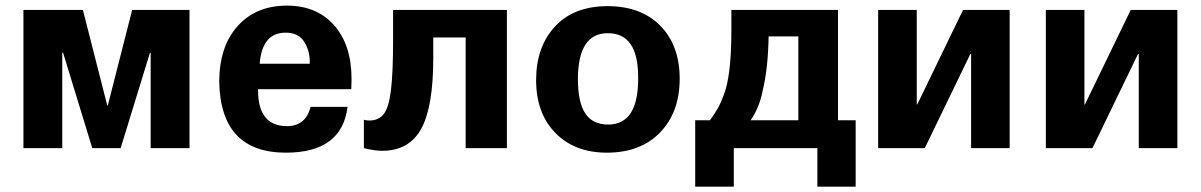

<svg xmlns="http://www.w3.org/2000/svg" viewBox="-20 -540 4378 700"><path d="M526.4 -346.7 419.9 0H316.4L210 -347.7H207V0H65.4V-503.9H282.2L371.1 -155.3H373L461.9 -503.9H670.9V0H529.3V-346.7Z M1260.7 -214.8H920.9V-210Q920.9 -81.1 1025.4 -80.1Q1094.7 -80.1 1112.3 -150.4H1247.1Q1226.6 16.6 1022.5 16.6Q784.2 16.6 779.3 -241.2Q779.3 -370.1 846.2 -444.8Q913.1 -519.5 1026.4 -519.5Q1134.8 -519.5 1198.2 -447.8Q1261.7 -376 1261.7 -251Q1261.7 -239.3 1260.7 -214.8ZM1109.4 -307.6V-314.5Q1109.4 -356.4 1088.4 -388.7Q1067.4 -420.9 1021.5 -420.9Q935.5 -420.9 926.8 -307.6Z M1828.1 -503.9V0H1677.7V-403.3H1559.6V-327.1Q1559.6 -150.4 1515.6 -70.3Q1471.7 9.8 1373 9.8Q1347.7 9.8 1310.5 1L1306.6 0V-103.5Q1315.4 -100.6 1326.2 -100.6Q1360.4 -100.6 1378.9 -124Q1397.5 -147.5 1405.3 -210.9Q1413.1 -274.4 1413.1 -393.6V-503.9Z M1934.6 -248Q1934.6 -369.1 2003.4 -443.4Q2072.3 -517.6 2195.3 -517.6Q2317.4 -517.6 2387.7 -445.8Q2458 -374 2458 -252.9Q2458 -130.9 2386.7 -57.1Q2315.4 16.6 2192.4 16.6Q2075.2 16.6 2004.9 -55.2Q1934.6 -127 1934.6 -248ZM2086.9 -252.9Q2086.9 -167 2113.8 -126.5Q2140.6 -85.9 2197.3 -85.9Q2308.6 -85.9 2306.6 -258.8Q2306.6 -419.9 2195.3 -418.9Q2087.9 -418.9 2086.9 -252.9Z M3099.6 140.6H2960V0H2655.3V140.6H2514.6V-101.6H2568.4Q2588.9 -129.9 2599.1 -148.9Q2609.4 -168 2618.2 -192.4Q2646.5 -262.7 2646.5 -430.7V-503.9H3035.2V-101.6H3099.6ZM2890.6 -101.6V-407.2H2782.2Q2780.3 -288.1 2759.8 -206.1Q2749 -149.4 2716.8 -101.6Z M3661.1 0H3520.5V-342.8H3517.6L3351.6 0H3181.6V-503.9H3322.3V-159.2H3324.2L3491.2 -503.9H3661.1Z M4272.5 0H4131.8V-342.8H4128.9L3962.9 0H3793V-503.9H3933.6V-159.2H3935.5L4102.5 -503.9H4272.5Z"/></svg>

Font: FreeUniversal
Style: Bold
Weight: 700
Version: Version 1.001 March 22, 2017